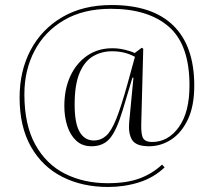

<svg xmlns="http://www.w3.org/2000/svg" viewBox="-20 -575 835 764"><path d="M410 169Q307 169 227.5 128.5Q148 88 103 8.5Q58 -71 58 -187Q58 -293 102 -376Q146 -459 228 -507Q310 -555 424 -555Q586 -555 669.5 -473.5Q753 -392 753 -234Q753 -153 727.5 -99.5Q702 -46 661 -19.5Q620 7 573 7Q521 7 505.5 -18.5Q490 -44 494 -88L511 -266H507L468 -136Q444 -56 417.5 -24.5Q391 7 344 7Q307 7 283 -15.5Q259 -38 247.5 -74.5Q236 -111 236 -153Q236 -221 260 -272.5Q284 -324 327 -353.5Q370 -383 427 -383Q451 -383 475 -377.5Q499 -372 516 -364L544 -385L550 -381L542 -80Q541 -37 550.5 -23.5Q560 -10 585 -10Q649 -10 691.5 -69Q734 -128 734 -235Q734 -397 652 -468.5Q570 -540 421 -540Q312 -540 235 -495Q158 -450 117.5 -373Q77 -296 77 -200Q77 -78 120.5 0.5Q164 79 239 116.5Q314 154 409 154Q483 154 534 135.5Q585 117 625 80L635 91Q592 132 533.5 150.5Q475 169 410 169ZM353 -16Q381 -16 402 -34.5Q423 -53 442.5 -101.5Q462 -150 487 -240L517 -349Q494 -361 472 -366Q450 -371 426 -371Q384 -371 350 -351Q316 -331 296.5 -284.5Q277 -238 277 -159Q277 -84 297 -50Q317 -16 353 -16Z"/></svg>

Font: Display Extralight
Style: Italic
Weight: 200
Italic angle: -2°
Designer: Latin by Veronika Burian and Jose Scaglione. Greek by Irene Vlachou. Cyrillic by Vera Evstafieva
Foundry: TypeTogether
Version: Version 3.002